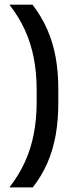

<svg xmlns="http://www.w3.org/2000/svg" viewBox="-20 -696 340 838"><path d="M140 -304Q140 -378 127.5 -442.5Q115 -507 88.8 -564.8Q62.5 -622.5 21 -675.5H122Q160.5 -625.5 185.5 -569.2Q210.5 -513 222.5 -448.2Q234.5 -383.5 234.5 -306.5V-247.5Q234.5 -170 222.8 -105Q211 -40 186.5 16Q162 72 123 122H21Q62.5 68.5 88.8 10.8Q115 -47 127.5 -111.8Q140 -176.5 140 -250.5Z"/></svg>

Font: Anek Telugu Medium Medium
Style: Regular
Weight: 500
Version: Version 1.003